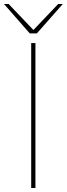

<svg xmlns="http://www.w3.org/2000/svg" viewBox="-86 -934 332 954"><path d="M69 0H90V-720H69ZM-66 -914 62 -768H97L226 -914H203L80 -785L-43 -914Z"/></svg>

Font: Aspekta 50
Style: Regular
Weight: 50
Designer: Ivo Dolenc
Version: Version 2.000